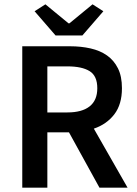

<svg xmlns="http://www.w3.org/2000/svg" viewBox="-20 -868 632 888"><path d="M83 0V-654H304Q355 -654 399 -644Q443 -634 475 -611.5Q507 -589 525.5 -552Q544 -515 544 -460Q544 -385 508.5 -339Q473 -293 414 -273L570 0H440L299 -256H199V0ZM199 -348H292Q359 -348 394.5 -376Q430 -404 430 -460Q430 -517 394.5 -539Q359 -561 292 -561H199ZM237 -704 140 -816 190 -848 297 -760H301L408 -848L458 -816L361 -704Z"/></svg>

Font: Giro Sans Semibold
Style: Regular
Weight: 600
Designer: Paul D. Hunt
Foundry: Adobe Systems Incorporated
Version: Version 1.000;PS 1.0;hotconv 1.0.88;makeotf.lib2.5.647800